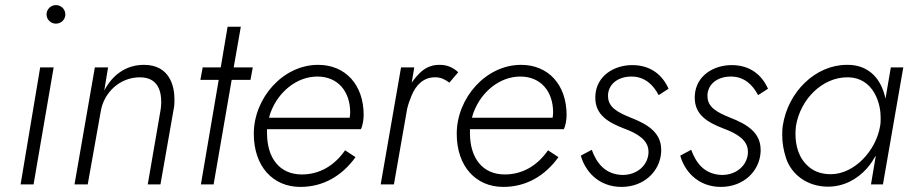

<svg xmlns="http://www.w3.org/2000/svg" viewBox="-20 -725 3591 755"><path d="M163 -668C163 -648 180 -632 200 -632C220 -632 237 -648 237 -668C237 -689 220 -705 200 -705C180 -705 163 -689 163 -668ZM138 -460 61 0H112L191 -460Z M612 -296 561 0H611L664 -302C666 -313 666 -324 666 -335C666 -385 648 -470 546 -470C475 -470 422 -430 390 -369L405 -460H353L273 0H325L376 -286C388 -362 452 -421 530 -421C607 -421 614 -357 614 -323C614 -314 613 -305 612 -296Z M777 -460 768 -411H840L770 0H820L891 -411H965L974 -460H899L927 -620H875L848 -460Z M1161 10C1253 10 1326 -35 1378 -107L1337 -134C1296 -75 1238 -39 1167 -39C1078 -39 1030 -105 1030 -202C1030 -207 1030 -212 1030 -217H1399C1406 -230 1410 -254 1410 -273C1410 -392 1338 -470 1231 -470C1092 -470 978 -339 978 -199C978 -71 1053 10 1161 10ZM1038 -262C1040 -270 1042 -278 1045 -285C1075 -364 1147 -424 1228 -424C1309 -424 1357 -365 1357 -283C1357 -276 1356 -269 1355 -262Z M1609 -460H1557L1477 0H1529L1581 -297C1585 -314 1591 -331 1598 -348C1615 -391 1646 -421 1690 -421C1691 -421 1692 -421 1693 -421C1714 -421 1731 -412 1747 -400L1782 -441C1761 -460 1738 -470 1710 -470C1709 -470 1708 -470 1707 -470C1680 -470 1657 -461 1636 -443C1622 -430 1610 -416 1599 -400Z M1959 10C2051 10 2124 -35 2176 -107L2135 -134C2094 -75 2036 -39 1965 -39C1876 -39 1828 -105 1828 -202C1828 -207 1828 -212 1828 -217H2197C2204 -230 2208 -254 2208 -273C2208 -392 2136 -470 2029 -470C1890 -470 1776 -339 1776 -199C1776 -71 1851 10 1959 10ZM1836 -262C1838 -270 1840 -278 1843 -285C1873 -364 1945 -424 2026 -424C2107 -424 2155 -365 2155 -283C2155 -276 2154 -269 2153 -262Z M2307 -136 2264 -113C2280 -54 2332 10 2424 10C2512 10 2576 -51 2580 -128C2580 -131 2580 -133 2580 -136C2580 -203 2528 -236 2461 -262C2409 -283 2371 -303 2371 -347C2371 -349 2371 -352 2371 -354C2375 -398 2414 -424 2463 -424C2516 -424 2549 -391 2570 -351L2609 -376C2586 -428 2541 -469 2466 -469C2396 -469 2325 -428 2321 -348C2321 -345 2321 -342 2321 -340C2321 -272 2374 -243 2433 -220C2485 -201 2530 -175 2530 -129C2530 -126 2530 -124 2530 -122C2526 -73 2484 -37 2428 -37C2359 -39 2326 -84 2307 -136Z M2698 -136 2655 -113C2671 -54 2723 10 2815 10C2903 10 2967 -51 2971 -128C2971 -131 2971 -133 2971 -136C2971 -203 2919 -236 2852 -262C2800 -283 2762 -303 2762 -347C2762 -349 2762 -352 2762 -354C2766 -398 2805 -424 2854 -424C2907 -424 2940 -391 2961 -351L3000 -376C2977 -428 2932 -469 2857 -469C2787 -469 2716 -428 2712 -348C2712 -345 2712 -342 2712 -340C2712 -272 2765 -243 2824 -220C2876 -201 2921 -175 2921 -129C2921 -126 2921 -124 2921 -122C2917 -73 2875 -37 2819 -37C2750 -39 2717 -84 2698 -136Z M3483 -460 3462 -337C3458 -357 3451 -376 3442 -394C3418 -439 3375 -470 3314 -470C3313 -470 3311 -470 3310 -470C3187 -470 3078 -364 3058 -230C3056 -217 3056 -204 3056 -192C3056 -163 3061 -134 3071 -103C3091 -42 3151 9 3236 9C3297 9 3350 -19 3390 -64C3403 -79 3414 -96 3424 -113L3405 0H3452L3532 -460ZM3110 -230C3128 -337 3215 -421 3312 -421C3313 -421 3315 -421 3316 -421C3363 -420 3397 -396 3418 -360C3439 -323 3443 -286 3443 -262C3443 -251 3443 -241 3441 -230C3425 -132 3339 -40 3247 -40C3213 -40 3185 -49 3163 -67C3119 -102 3108 -155 3108 -199C3108 -209 3109 -219 3110 -230Z"/></svg>

Font: Jost Light
Style: Italic
Weight: 300
Italic angle: -5°
Version: Version 3.710